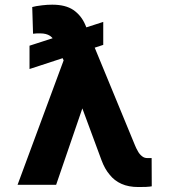

<svg xmlns="http://www.w3.org/2000/svg" viewBox="-20 -770 708 800"><path d="M103 -579.6 410.2 -678.7V-583L103 -482.4ZM357.4 -542.5 327.6 -331.5 213.9 0H53.2L254.4 -543.5ZM197.8 -750.5Q252.9 -750.5 285.6 -728.5Q318.8 -705.6 335.4 -666.5L542 -165.5Q546.9 -152.8 554.7 -139.6Q561 -127.4 571.8 -119.1Q581.1 -111.3 594.7 -111.3H605H611.8L612.3 6.3Q605 7.8 588.4 8.8Q578.6 9.3 556.6 9.3Q515.6 9.3 486.3 -3.9Q456.5 -17.1 437 -42Q416.5 -65.9 403.3 -101.6L267.6 -468.3L213.9 -587.9Q204.6 -608.9 188.5 -620.6Q172.9 -630.9 147.5 -630.9H134.3Q129.4 -630.4 117.7 -629.4L114.3 -740.7Q127.4 -744.6 156.2 -748Q177.2 -750.5 197.8 -750.5Z"/></svg>

Font: My Font
Style: Bold
Weight: 500
Designer: Rasmus Andersson
Foundry: rsms
Version: Version 0.001